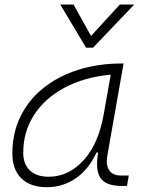

<svg xmlns="http://www.w3.org/2000/svg" viewBox="-20 -796 626 827"><path d="M181.6 10.3Q110.8 10.3 72 -27.8Q33.2 -65.9 33.2 -135.3Q33.2 -223.1 68.4 -294.7Q103.5 -366.2 167 -417Q230.5 -467.8 316.4 -495.1Q402.3 -522.5 503.4 -522.5H512.2L442.4 -126Q435.1 -85.4 450.4 -62.7Q465.8 -40 500.5 -40H534.7L526.9 4.9H503.9Q436 4.9 412.8 -29.5Q389.6 -64 402.8 -138.7H395.5Q362.3 -66.9 306.9 -28.3Q251.5 10.3 181.6 10.3ZM189 -34.7Q274.9 -34.7 339.8 -105.5Q404.8 -176.3 427.2 -306.2L457 -474.6Q341.8 -463.4 257.3 -418Q172.9 -372.6 126.5 -300.5Q80.1 -228.5 80.1 -137.7Q80.1 -88.9 108.9 -61.8Q137.7 -34.7 189 -34.7ZM350.6 -590.8 239.7 -776.4H296.9L372.1 -641.1L496.1 -776.4H558.1L380.9 -590.8Z"/></svg>

Font: Cascadia Mono ExtraLight
Style: Italic
Weight: 200
Italic angle: -10°
Monospace: yes
Designer: Aaron Bell
Foundry: Saja Typeworks
Version: Version 2404.023; ttfautohint (v1.8.4)